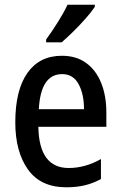

<svg xmlns="http://www.w3.org/2000/svg" viewBox="-20 -786 513 816"><path d="M243 -549Q304 -549 346 -518.5Q388 -488 410 -433.5Q432 -379 432 -308V-247H143Q146 -72 272 -72Q342 -72 409 -110V-25Q376 -7 340.5 1.5Q305 10 262 10Q153 10 99 -65.5Q45 -141 45 -266Q45 -403 96.5 -476Q148 -549 243 -549ZM244 -471Q153 -471 145 -322H337Q337 -386 314 -428.5Q291 -471 244 -471ZM383 -757Q370 -737 345 -708.5Q320 -680 292 -652.5Q264 -625 242 -606H176V-618Q202 -654 226.5 -693Q251 -732 267 -766H383Z"/></svg>

Font: Noto Sans Georgian Condensed Medium
Style: Regular
Weight: 500
Width: 3
Designer: Monotype Design Team, Akaki Razmadze
Foundry: Google LLC
Version: Version 2.005; ttfautohint (v1.8.4.7-5d5b)